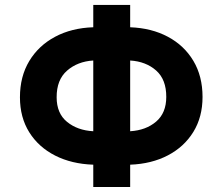

<svg xmlns="http://www.w3.org/2000/svg" viewBox="-20 -747 889 767"><path d="M500 -727.3V-638.1Q585.6 -634.9 650.7 -600.1Q715.9 -565.3 752.5 -503.9Q789.1 -442.5 789.1 -359.7Q789.1 -279.8 752.5 -220.2Q715.9 -160.5 650.7 -126.4Q585.6 -92.3 500 -89.1V0H352.6V-89.1Q266.3 -92 200.3 -125.5Q134.2 -159.1 96.9 -218.6Q59.7 -278.1 59.7 -358.3Q59.7 -441.4 96.9 -503.2Q134.2 -565 200.1 -600.1Q266 -635.3 352.6 -638.1V-727.3ZM352.6 -505.3Q289.8 -501.4 247.9 -464.8Q206 -428.3 206.3 -358.3Q206.3 -294 247.9 -260.1Q289.4 -226.2 352.6 -222.7ZM500 -505.3V-222.7Q563.2 -226.6 603.7 -261.2Q644.2 -295.8 644.2 -359.7Q644.5 -429.3 603.7 -465.4Q562.9 -501.4 500 -505.3Z"/></svg>

Font: Inter Zeller
Style: Bold
Weight: 700
Designer: Rasmus Andersson; Joe Bland
Foundry: zeller
Version: Version 3.015;git-dec3a8cb1